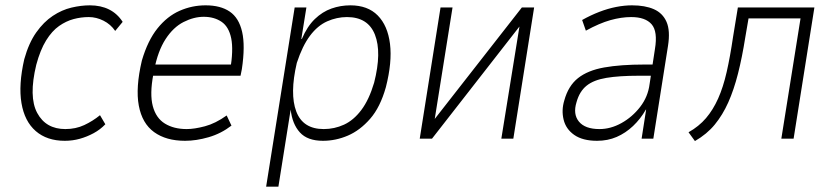

<svg xmlns="http://www.w3.org/2000/svg" viewBox="-20 -520 3129 720"><path d="M223 8Q156 8 114 -28.5Q72 -65 60.5 -133.5Q49 -202 71 -298Q88 -359 116 -398.5Q144 -438 178 -460.5Q212 -483 248 -491.5Q284 -500 317 -500Q358 -500 389 -484.5Q420 -469 440 -438L412 -404Q395 -429 368 -442.5Q341 -456 313 -456Q284 -456 256 -448.5Q228 -441 201.5 -422.5Q175 -404 153 -368.5Q131 -333 116 -277Q87 -157 119.5 -96.5Q152 -36 225 -36Q264 -36 296 -51Q328 -66 355 -88L375 -54Q356 -34 331 -20.5Q306 -7 279 0.5Q252 8 223 8Z M674 8Q603 8 558 -24.5Q513 -57 500.5 -124Q488 -191 512 -293Q534 -368 570.5 -413.5Q607 -459 653.5 -479.5Q700 -500 751 -500Q807 -500 841.5 -476.5Q876 -453 888 -400.5Q900 -348 887 -261L882 -236H538L545 -278H866L843 -256Q856 -333 847 -376.5Q838 -420 810.5 -438.5Q783 -457 744 -457Q707 -457 668.5 -437.5Q630 -418 601 -373.5Q572 -329 558 -257L555 -241Q541 -167 553 -122Q565 -77 598.5 -56.5Q632 -36 680 -36Q709 -36 748.5 -46.5Q788 -57 830 -87L848 -49Q809 -19 762.5 -5.5Q716 8 674 8Z M978 180 1085 -492H1129L1110 -374H1112Q1132 -421 1160.5 -448.5Q1189 -476 1223 -488Q1257 -500 1294 -500Q1359 -500 1396.5 -462Q1434 -424 1442.5 -355.5Q1451 -287 1427 -193Q1406 -118 1368 -74.5Q1330 -31 1284.5 -11.5Q1239 8 1191 8Q1133 8 1104.5 -23.5Q1076 -55 1070 -109L1024 180ZM1194 -36Q1234 -36 1270 -52.5Q1306 -69 1335 -107.5Q1364 -146 1383 -210Q1412 -324 1386 -390Q1360 -456 1281 -456Q1243 -456 1207 -440Q1171 -424 1142.5 -386Q1114 -348 1093 -284Q1066 -168 1091 -102Q1116 -36 1194 -36Z M1554 0 1632 -492H1677L1609 -66H1604L1937 -492H1983L1905 0H1860L1929 -427H1933L1600 0Z M2219 8Q2165 8 2133.5 -14Q2102 -36 2093.5 -71.5Q2085 -107 2096 -143Q2111 -198 2147.5 -227Q2184 -256 2245.5 -267Q2307 -278 2396 -278H2438L2431 -236H2375Q2302 -236 2254 -228Q2206 -220 2179.5 -198.5Q2153 -177 2142 -137Q2128 -92 2151 -64Q2174 -36 2228 -36Q2270 -36 2310.5 -58.5Q2351 -81 2380.5 -119Q2410 -157 2416 -205L2436 -336Q2447 -402 2423.5 -429Q2400 -456 2347 -456Q2310 -456 2269 -444.5Q2228 -433 2177 -405L2163 -445Q2195 -463 2227.5 -475.5Q2260 -488 2291 -494Q2322 -500 2350 -500Q2399 -500 2432 -485.5Q2465 -471 2479.5 -438Q2494 -405 2485 -348L2430 0H2386L2403 -109H2402Q2382 -74 2354 -47.5Q2326 -21 2292.5 -6.5Q2259 8 2219 8Z M2586 9 2562 -24Q2601 -46 2627.5 -77Q2654 -108 2673 -150.5Q2692 -193 2705 -250Q2718 -307 2729 -382L2747 -492H3034L2956 0H2910L2982 -451H2787L2775 -381Q2763 -305 2747.5 -244Q2732 -183 2711 -136Q2690 -89 2660.5 -53Q2631 -17 2586 9Z"/></svg>

Font: Nunito Sans 7pt Condensed ExtraLight
Style: Italic
Weight: 250
Width: 3
Italic angle: -9°
Designer: Vernon Adams
Foundry: Vernon Adams
Version: Version 3.101;gftools[0.9.27]